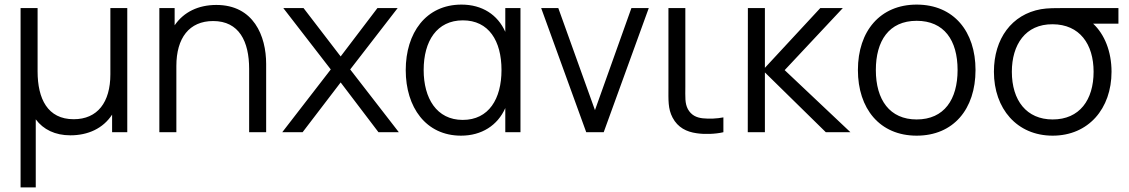

<svg xmlns="http://www.w3.org/2000/svg" viewBox="-20 -575 4908 835"><path d="M69.5 240H135.5V-56C168.5 -11.5 220 13.5 286 13.5C362.5 13.5 428 -16 467.5 -76.5V0H533.5V-540H460V-252C460 -130 404 -56.5 300.5 -56.5C187 -56.5 143.5 -145.5 143.5 -264.5V-540H69.5Z M673 0H747V-288C747 -410 803 -483.5 907 -483.5C1020 -483.5 1063.5 -394.5 1063.5 -275.5V0H1137.5V-297C1137.5 -418.5 1083 -553.5 921 -553.5C843.5 -553.5 779.5 -523.5 739.5 -465V-540H673Z M1207.5 0H1296L1461.5 -216.5L1626 0H1714.5L1503 -273L1709.5 -540H1621.5L1461.5 -329.5L1300 -540H1212L1418.5 -273Z M1985 15C2074.5 15 2144 -29.5 2177.5 -105V0H2243.5V-540H2177.5V-436.5C2144.5 -511 2077 -555 1987 -555C1832 -555 1744.5 -431.5 1744.5 -270C1744.5 -108.5 1832 15 1985 15ZM1992.5 -53.5C1878.5 -53.5 1822.5 -148 1822.5 -270.5C1822.5 -396.5 1880 -486.5 1993 -486.5C2105.5 -486.5 2161 -397.5 2161 -270.5C2161 -145.5 2106 -53.5 1992.5 -53.5Z M2529.5 0H2605.5L2801.5 -540H2726L2567.5 -96L2408 -540H2333.5Z M3010 4.5C3042.5 9.5 3090.5 8.5 3126 0V-64.5C3098 -59 3065 -57.5 3036.5 -60.5C3008 -63.5 2986 -74.5 2971.5 -100.5C2958 -126.5 2960.5 -152.5 2960.5 -198.5V-540H2887V-195.5C2887 -140 2884.5 -102.5 2905 -63.5C2928 -20 2966 -1.5 3010 4.5Z M3232 0H3306.5V-260L3571.5 0H3678.5L3392.5 -270L3645.5 -540H3547.5L3306.5 -280V-540H3232.5Z M3966.5 15C4126.5 15 4222.5 -100.5 4222.5 -270.5C4222.5 -437.5 4128.5 -555 3966.5 -555C3808.5 -555 3711 -440.5 3711 -270.5C3711 -103 3805.5 15 3966.5 15ZM3966.5 -55.5C3849.5 -55.5 3789 -140.5 3789 -270.5C3789 -396.5 3845.5 -484.5 3966.5 -484.5C4085.5 -484.5 4144.5 -400.5 4144.5 -270.5C4144.5 -143 4086.5 -55.5 3966.5 -55.5Z M4558 15C4713.5 15 4814 -102.5 4814 -263C4814 -351 4783.5 -426 4734 -472H4844V-540H4611.5C4573 -540 4535 -540 4507 -535C4380.5 -512.5 4302.5 -407 4302.5 -263C4302.5 -102.5 4402.5 15 4558 15ZM4558 -55.5C4444.5 -55.5 4380.5 -138 4380.5 -263C4380.5 -380 4439 -470.5 4558 -469.5C4675 -469 4736 -383.5 4736 -263C4736 -140.5 4675 -55.5 4558 -55.5Z"/></svg>

Font: Hauora
Style: Regular
Weight: 400
Designer: Mikhail Sharanda
Foundry: WCYS & Co.
Version: Version 1.010